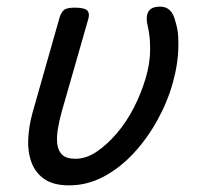

<svg xmlns="http://www.w3.org/2000/svg" viewBox="-20 -539 611 578"><path d="M188 19Q141 19 113.5 0Q86 -19 74.5 -51Q63 -83 65 -121.5Q67 -160 78 -200L159 -485Q163 -499 171 -507.5Q179 -516 204 -516Q236 -516 243.5 -506.5Q251 -497 245 -479L165 -200Q158 -174 154 -149.5Q150 -125 152.5 -105Q155 -85 167.5 -73Q180 -61 207 -61Q239 -61 270.5 -82Q302 -103 331.5 -137.5Q361 -172 383 -215Q405 -258 418.5 -303.5Q432 -349 432 -390Q432 -400 431.5 -412Q431 -424 429 -437.5Q427 -451 424 -464Q420 -482 423 -494.5Q426 -507 435.5 -513Q445 -519 462 -519Q480 -519 491.5 -508Q503 -497 509 -471Q512 -461 514 -450Q516 -439 516.5 -428Q517 -417 517 -405Q517 -351 501 -292.5Q485 -234 454.5 -178.5Q424 -123 383 -78.5Q342 -34 292.5 -7.5Q243 19 188 19Z"/></svg>

Font: Playwrite AU QLD
Style: Regular
Weight: 400
Designer: Veronika Burian, José Scaglione
Foundry: TypeTogether
Version: Version 1.002